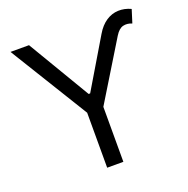

<svg xmlns="http://www.w3.org/2000/svg" viewBox="-130 -860 966 984"><g transform="rotate(-20 353.0 -368.0)"><path d="M26.9 -727.1H127.9L329.6 -387.7H337.9L497.1 -654.8Q520.5 -694.3 551.3 -714.6Q582 -734.9 616.7 -736.3Q651.4 -737.8 686 -721.7L663.6 -650.4Q638.2 -661.1 615 -655.3Q591.8 -649.4 572.3 -617.7L377.9 -299.8V0H289.6V-299.8Z"/></g></svg>

Font: Sahel VF Regular
Style: Regular
Weight: 400
Foundry: Saber Rastikerdar (saber.rastikerdar@gmail.com)
Version: Version 3.4.0